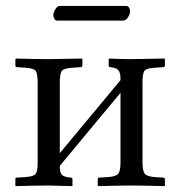

<svg xmlns="http://www.w3.org/2000/svg" viewBox="-20 -630 617 652"><path d="M144 -429.2 257.8 -431.2 259.8 -429.2V-408.2Q259.8 -402.3 253.9 -401.9L224.1 -399.9Q196.3 -397.9 189.7 -388.9Q183.1 -379.9 183.1 -348.1V-109.9L389.2 -357.9Q389.2 -369.1 388.4 -375Q387.7 -380.9 384.5 -387.5Q381.3 -394 373.8 -397.5Q366.2 -400.9 354 -401.9Q349.1 -402.8 349.1 -407.2V-429.2L351.1 -431.2Q396 -429.2 423.8 -429.2L539.1 -431.2L540 -429.2V-408.2Q540 -402.3 534.2 -401.9L503.9 -399.9Q476.6 -397.9 470.2 -389.2Q463.9 -380.4 463.9 -348.1V-79.1Q463.9 -50.3 471.2 -40.5Q478.5 -30.8 503.9 -28.8L534.2 -26.9Q540 -26.4 540 -21V0L539.1 2Q459 0 423.8 0Q394 0 314 2L312 0V-22Q312 -26.9 316.9 -26.9L348.1 -28.8Q375 -30.8 382.1 -40.8Q389.2 -50.8 389.2 -79.1V-314.9L183.1 -66.9V-64.9Q183.1 -44.9 189.7 -36.9Q196.3 -28.8 220.2 -26.9Q226.1 -26.4 226.1 -21V0L225.1 2Q145 0 144 0Q113.3 0 33.2 2L32.2 0V-22Q32.2 -26.9 37.1 -26.9L67.9 -28.8Q94.7 -30.8 101.3 -39.8Q107.9 -48.8 107.9 -77.1V-347.2Q107.9 -379.9 101.6 -388.9Q95.2 -397.9 67.9 -399.9L38.1 -401.9Q32.2 -402.3 32.2 -407.2V-429.2L35.2 -431.2Q101.1 -429.2 144 -429.2ZM397.9 -560.1H173.8Q168 -560.1 164.6 -565.9Q161.1 -571.8 161.1 -578.1Q161.1 -587.9 168.2 -598.9Q175.3 -609.9 183.1 -609.9H408.2Q414.6 -609.9 418.2 -604.2Q421.9 -598.6 421.9 -592.8Q421.9 -582.5 414.6 -571.3Q407.2 -560.1 397.9 -560.1Z"/></svg>

Font: Linux Libertine Display G
Style: Regular
Weight: 400
Designer: Philipp H. Poll
Foundry: Philipp H. Poll
Version: Version 5.0.9